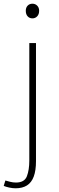

<svg xmlns="http://www.w3.org/2000/svg" viewBox="-53 -759 318 1035"><path d="M31 256Q15 256 -3.5 252Q-22 248 -33 243L-24 214Q-14 217 1.5 221Q17 225 33 225Q79 225 92 191Q105 157 105 106V-527H141V110Q141 160 129 192.5Q117 225 92.5 240.5Q68 256 31 256ZM122 -660Q106 -660 96 -671Q86 -682 86 -701Q86 -718 96 -728.5Q106 -739 122 -739Q137 -739 147.5 -728.5Q158 -718 158 -701Q158 -682 147.5 -671Q137 -660 122 -660Z"/></svg>

Font: Noto Sans TC Thin
Style: Regular
Weight: 100
Designer: Ryoko NISHIZUKA 西塚涼子 (kana, bopomofo & ideographs); Paul D. Hunt (Latin, Greek & Cyrillic); Sandoll Communications 산돌커뮤니
Foundry: Adobe
Version: Version 2.004-H2;hotconv 1.0.118;makeotfexe 2.5.65603